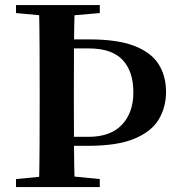

<svg xmlns="http://www.w3.org/2000/svg" viewBox="-20 -761 725 781"><path d="M214.1 -167.8V-204.4H339.8Q429.5 -204.4 476 -253.6Q522.5 -302.7 522.5 -385.4Q522.5 -470.5 478.7 -517.3Q434.9 -564.1 340.2 -564.1H214.1V-600.7H344.9Q457 -600.7 525.3 -574.7Q593.5 -548.7 624.4 -500.9Q655.4 -453.1 655.4 -387.2Q655.4 -324.7 625.7 -275.2Q596.1 -225.7 526.5 -196.7Q457 -167.8 336.7 -167.8ZM138.6 0Q140.6 -85.2 141 -171.8Q141.4 -258.5 141.4 -346.1V-393.6Q141.4 -481.3 141 -567.7Q140.6 -654.1 138.6 -740.5H284.1Q281.4 -655.6 280.9 -568.8Q280.4 -482 280.4 -395.4V-346.9Q280.4 -260.5 280.9 -173.6Q281.4 -86.6 284.1 0ZM193.8 -694.2 45.1 -707.9V-740.5H385.9V-707.9L229 -694.2ZM45.1 0V-32.6L198.2 -47.3H237L385.9 -32.6V0Z"/></svg>

Font: Noto Serif HK ExtraLight
Style: Regular
Weight: 200
Designer: Ryoko NISHIZUKA 西塚涼子 (kana & ideographs); Frank Grießhammer (Latin, Greek & Cyrillic); Wenlong ZHANG 张文龙 (bopomofo); San
Foundry: Adobe
Version: Version 2.002-H1;hotconv 1.1.0;makeotfexe 2.6.0